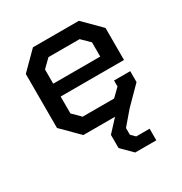

<svg xmlns="http://www.w3.org/2000/svg" viewBox="-164 -620 897 945"><g transform="rotate(-30 284.0 -148.0)"><path d="M60 -95V-402L156 -498H417L513 -402V-220H153V-124L197 -80H376L420 -123V-157H512V-95L418 0H155ZM420 -293V-374L375 -418H198L153 -374V-293ZM273 142V67L335 0H418L354 75V113L377 136H453V202H333Z"/></g></svg>

Font: Chakra Petch Medium
Style: Regular
Weight: 500
Designer: Katatrad Aksorn Co.,Ltd.
Foundry: Cadson Demak Co.,Ltd.
Version: Version 1.000; ttfautohint (v1.6)